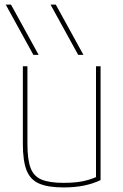

<svg xmlns="http://www.w3.org/2000/svg" viewBox="-20 -810 540 840"><path d="M126 -570 5 -790H28L149 -570ZM322 -570 201 -790H224L345 -570ZM258 10Q190 10 151 -7Q112 -24 96 -65.5Q80 -107 80 -180V-520H100V-180Q100 -113 113.5 -76Q127 -39 161.5 -24.5Q196 -10 258 -10Q290 -10 316.5 -13Q343 -16 366.5 -23Q390 -30 411 -40L400 -26V-520H420V-22Q386 -6 346.5 2Q307 10 258 10Z"/></svg>

Font: M PLUS Code Latin Thin
Style: Regular
Weight: 250
Designer: Coji Morishita
Foundry: UNDERFOREST DESIGN
Version: Version 1.002; ttfautohint (v1.8.3)